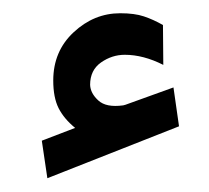

<svg xmlns="http://www.w3.org/2000/svg" viewBox="-20 -805 312 287"><path d="M92.3 -613.8Q75.7 -627.4 67.6 -643.3Q59.6 -659.2 59.6 -684.6Q59.6 -728.5 90.1 -756.8Q120.6 -785.2 159.7 -785.2Q181.2 -785.2 195.1 -780.5Q209 -775.9 223.6 -767.6L224.1 -708Q194.3 -723.1 166.5 -723.1Q147.5 -723.1 131.1 -711.7Q114.7 -700.2 114.7 -678.2Q115.2 -665.5 127 -654.8Q138.7 -644 164.1 -647.5Q164.6 -647.5 167.5 -648.4L239.3 -674.3L247.6 -616.2L50.8 -538.6L42.5 -594.7Z"/></svg>

Font: Vazirmatn UI Black
Style: Regular
Weight: 900
Designer: Saber Rastikerdar
Foundry: Saber Rastikerdar
Version: Version 33.003